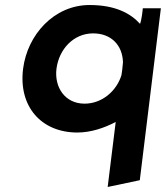

<svg xmlns="http://www.w3.org/2000/svg" viewBox="-20 -515 661 765"><path d="M288 13C342 13 395 -5 441 -29L409 230L537 203L621 -482H549C548 -470 544 -435 538 -420C500 -462 439 -495 337 -495C195 -495 89 -376 72 -241C53 -90 145 13 288 13ZM317 -102C239 -102 196 -167 205 -241C215 -319 273 -382 351 -382C423 -382 468 -335 470 -267L467 -237L464 -216C445 -153 387 -102 317 -102Z"/></svg>

Font: Bluebird
Style: Obl
Weight: 400
Designer: Jasper
Foundry: Cannot Into Space Fonts
Version: Version 0.98